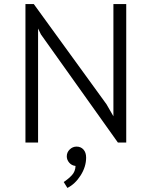

<svg xmlns="http://www.w3.org/2000/svg" viewBox="-20 -700 743 943"><path d="M105 0V-680H146L503 -188L537 -129V-680H600V0H559L181 -531L167 -560V0ZM356 20Q377 20 390 34.5Q403 49 403 74Q403 119 376 161.5Q349 204 311 223L293 194Q317 178 333.5 160Q350 142 351 115Q332 113 320 99Q308 85 308 68Q308 48 322.5 34Q337 20 356 20Z"/></svg>

Font: Palanquin Light
Style: Regular
Weight: 300
Designer: Pria Ravichandran
Version: Version 1.0.4